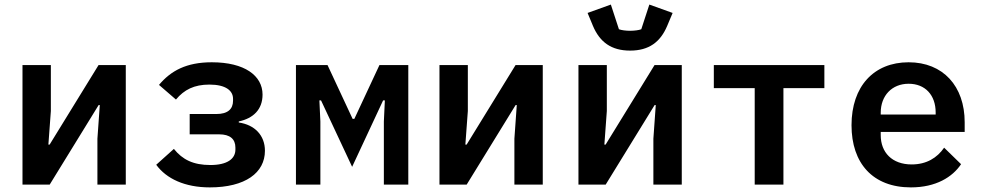

<svg xmlns="http://www.w3.org/2000/svg" viewBox="-20 -797 4241 829"><path d="M77.1 0H194.6L405.9 -343.4H410.9L400.6 -198.2V0H523.1V-516H405.5L194.2 -172.6H188.9L199.6 -317.8V-516H77.1Z M886 12.1C1039.1 12.1 1123.9 -51.1 1123.9 -146C1123.9 -213.1 1079.2 -258.2 1011 -268.1V-272.7C1073.5 -285.9 1113.6 -324.2 1113.6 -388.5C1113.6 -470.5 1035.9 -528.1 894.5 -528.1C784.8 -528.1 717.7 -491.5 666.5 -430.4L739.7 -367.2C775.2 -409.8 818.5 -431.8 884.2 -431.8C955.3 -431.8 986.2 -405.2 986.2 -370.4V-362.2C986.2 -326 963.4 -304.7 914.1 -304.7H799V-217H926.1C973.4 -217 996.4 -196.4 996.4 -159.8V-150.9C996.4 -111.2 960.9 -84.5 888.5 -84.5C814.6 -84.5 768.1 -107.6 730.8 -154.1L654.5 -85.6C698.5 -25.2 778.4 12.1 886 12.1Z M1257.8 0H1363.3V-272.4L1359 -363.6H1366.1L1500.4 -76.7L1634.2 -363.6H1641.7L1637.4 -272.4V0H1742.9V-516H1618.3L1509.9 -283.7H1502.5L1394.2 -516H1257.8Z M1877.5 0H1995L2206.3 -343.4H2211.3L2201 -198.2V0H2323.5V-516H2206L1994.7 -172.6H1989.3L2000 -317.8V-516H1877.5Z M2477.6 0H2595.2L2806.5 -343.4H2811.4L2801.1 -198.2V0H2923.7V-516H2806.1L2594.8 -172.6H2589.5L2600.1 -317.8V-516H2477.6ZM2517 -741.1 2540.1 -685.4C2569.6 -615.4 2619.3 -578.5 2700.6 -578.5C2782 -578.5 2831.3 -615.4 2860.8 -685.4L2884.2 -741.1L2783.7 -777.3L2748.9 -670.8C2739 -666.5 2717.3 -664.1 2700.6 -664.1C2683.9 -664.1 2662.3 -666.5 2652.3 -670.8L2617.5 -777.3Z M3238.6 0H3362.6V-416.5H3539.4V-516H3062.1V-416.5H3238.6Z M3913 12.1C4021.3 12.1 4092.7 -32.7 4129.6 -88.1L4056.5 -159.4C4026.3 -115.4 3980.1 -87 3916.5 -87C3831.7 -87 3782.7 -138.8 3782.7 -213.4V-227.3H4145.2V-269.2C4145.2 -425.1 4051.8 -528.1 3903.1 -528.1C3752.8 -528.1 3656.6 -424 3656.6 -256.4C3656.6 -92 3748.6 12.1 3913 12.1ZM3782.7 -302.6V-310.4C3782.7 -384.2 3831.3 -435.4 3903.4 -435.4C3974.4 -435.4 4019.9 -386.7 4019.9 -311.4V-302.6Z"/></svg>

Font: Margiela Mono SemiBold
Style: Regular
Weight: 600
Designer: Mike Abbink, Paul van der Laan, Pieter van Rosmalen
Foundry: Bold Monday
Version: Version 2.003 2021